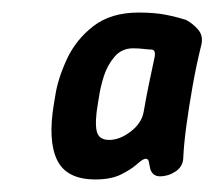

<svg xmlns="http://www.w3.org/2000/svg" viewBox="-20 -725 342 306"><path d="M132 -439Q86 -439 71 -470Q56 -501 66 -560L68 -572Q72 -599 86.5 -630.5Q101 -662 129 -683.5Q157 -705 201 -705Q226 -705 244 -701.5Q262 -698 277 -693Q288 -687 296 -677.5Q304 -668 301 -654Q293 -622 287 -588Q281 -554 277 -524.5Q273 -495 272 -472Q271 -459 259.5 -451.5Q248 -444 235 -444Q228 -444 224 -448Q220 -452 219 -458Q218 -464 217 -468Q216 -472 212 -472Q208 -472 198.5 -463.5Q189 -455 173 -447Q157 -439 132 -439ZM154 -502Q171 -502 188.5 -515.5Q206 -529 209 -547Q213 -570 217 -589.5Q221 -609 226 -632Q229 -645 222 -646Q217 -646 209 -647Q201 -648 192 -648Q174 -648 162.5 -634.5Q151 -621 145.5 -603.5Q140 -586 138 -572L136 -560Q131 -531 134 -516.5Q137 -502 154 -502Z"/></svg>

Font: Winky Sans SemiBold
Style: Italic
Weight: 600
Italic angle: -8.97852°
Designer: Simon Atzbach
Foundry: typofactur
Version: Version 1.205